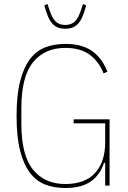

<svg xmlns="http://www.w3.org/2000/svg" viewBox="-20 -930 640 962"><path d="M507 -114H501Q482 -54 435 -21Q388 12 307 12Q251 12 206 -5.5Q161 -23 129.5 -65Q98 -107 80.5 -176Q63 -245 63 -349Q63 -452 80.5 -521.5Q98 -591 129.5 -633Q161 -675 206 -692.5Q251 -710 307 -710Q392 -710 442.5 -673.5Q493 -637 518 -571L499 -562Q475 -623 428.5 -656.5Q382 -690 307 -690Q204 -690 145.5 -618Q87 -546 87 -388V-310Q87 -152 145.5 -80Q204 -8 307 -8Q406 -8 456.5 -63.5Q507 -119 507 -217V-312H349V-332H529V0H507ZM307 -786Q286 -786 270.5 -792Q255 -798 242.5 -811.5Q230 -825 220.5 -847.5Q211 -870 202 -903L218 -910L227 -883Q241 -839 259 -822Q277 -805 307 -805Q337 -805 355 -822Q373 -839 387 -883L396 -910L412 -903Q403 -870 393.5 -847.5Q384 -825 371.5 -811.5Q359 -798 343.5 -792Q328 -786 307 -786Z"/></svg>

Font: IBM Plex Sans Cond Thin
Style: Regular
Weight: 100
Width: 3
Designer: Mike Abbink, Paul van der Laan, Pieter van Rosmalen
Foundry: Bold Monday
Version: Version 1.3